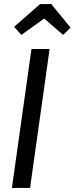

<svg xmlns="http://www.w3.org/2000/svg" viewBox="-20 -932 370 952"><path d="M129 0H39L136 -689H226ZM50 -799 179 -912H234L330 -795L293 -759L199 -840L86 -759Z"/></svg>

Font: Fira Sans Compressed
Style: Italic
Weight: 400
Width: 1
Italic angle: -8°
Designer: bBox Type GmbH & Carrois Corporate GbR & Edenspiekermann AG
Foundry: bBox Type GmbH & Carrois Corporate GbR & Edenspiekermann AG
Version: Version 4.301